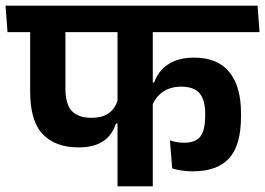

<svg xmlns="http://www.w3.org/2000/svg" viewBox="-42 -658 937 678"><path d="M-15.5 -544.5H874.5L867.5 -638H-22.5ZM234.5 -137.5Q273.5 -137.5 300.2 -148Q327 -158.5 343.2 -177.5Q359.5 -196.5 367.5 -222H380.5L375 -308Q366 -276.5 343.2 -259.2Q320.5 -242 280 -242Q235.5 -242 212.2 -265.5Q189 -289 189 -347.5V-576.5H64.5V-334.5Q64.5 -230.5 109 -184Q153.5 -137.5 234.5 -137.5ZM598 -352Q643 -352 662.8 -328.5Q682.5 -305 682.5 -258V-249Q682.5 -198 665.5 -176Q648.5 -154 608.5 -154Q594.5 -154 581.5 -156.2Q568.5 -158.5 558 -162.5L566 -63.5Q580.5 -58.5 599.5 -55.8Q618.5 -53 639 -53Q725 -53 767 -98.8Q809 -144.5 809 -246.5V-259.5Q809 -352.5 767.8 -403.5Q726.5 -454.5 643.5 -454.5Q604.5 -454.5 576.5 -443.5Q548.5 -432.5 530 -412.8Q511.5 -393 502.5 -367H488.5L493.5 -279.5Q505.5 -314.5 532.5 -333.2Q559.5 -352 598 -352ZM497.5 -577H373V0H497.5Z"/></svg>

Font: Anek Devanagari SemiBold
Style: Regular
Weight: 600
Designer: Kailash Malviya (Devanagari) & Yesha Goshar (Latin)
Foundry: Ek Type
Version: Version 1.003